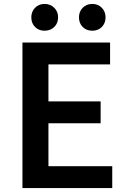

<svg xmlns="http://www.w3.org/2000/svg" viewBox="-20 -955 648 975"><path d="M94 0V-739H539V-628H226V-440H491V-329H226V-111H550V0ZM206 -799Q177 -799 158 -818Q139 -837 139 -867Q139 -896 158 -915.5Q177 -935 206 -935Q236 -935 255.5 -915.5Q275 -896 275 -867Q275 -837 255.5 -818Q236 -799 206 -799ZM449 -799Q419 -799 400 -818Q381 -837 381 -867Q381 -896 400 -915.5Q419 -935 449 -935Q478 -935 497 -915.5Q516 -896 516 -867Q516 -837 497 -818Q478 -799 449 -799Z"/></svg>

Font: Noto Sans SC SemiBold
Style: Regular
Weight: 600
Designer: Ryoko NISHIZUKA 西塚涼子 (kana, bopomofo & ideographs); Paul D. Hunt (Latin, Greek & Cyrillic); Sandoll Communications 산돌커뮤니
Foundry: Adobe
Version: Version 2.004-H2;hotconv 1.0.118;makeotfexe 2.5.65603